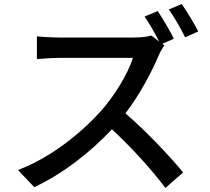

<svg xmlns="http://www.w3.org/2000/svg" viewBox="-20 -877 1040 952"><path d="M881 -857 817 -830C844 -792 877 -735 898 -692L963 -721C945 -757 907 -820 881 -857ZM762 -822 697 -795C721 -760 749 -711 769 -671L730 -701C713 -695 680 -691 643 -691H272C241 -691 183 -694 163 -697V-584C179 -585 233 -590 272 -590H639C615 -512 548 -402 480 -326C381 -216 231 -95 69 -34L150 51C293 -16 428 -122 535 -236C634 -144 734 -34 800 55L888 -22C826 -98 705 -227 602 -315C672 -406 731 -518 766 -600C773 -617 788 -643 795 -652L785 -660L842 -685C824 -722 787 -785 762 -822Z"/></svg>

Font: DAIFUKU Sans JP Medium
Style: Regular
Weight: 500
Designer: Original font ‘Source Han Sans JP’ : Ryoko NISHIZUKA  (kana, bopomofo & ideographs); Paul D. Hunt (Latin, Greek & Cyrill
Foundry: Daifuku
Version: Version 1.000